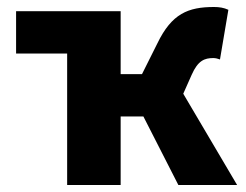

<svg xmlns="http://www.w3.org/2000/svg" viewBox="-20 -529 703 549"><path d="M172 0H325V-196H390L490 0H658L504 -261L528 -315C546 -356 565 -363 590 -363C597 -363 603 -361 609 -359L633 -501C620 -507 607 -509 592 -509C518 -509 471 -490 430 -405L386 -317H325V-497H26V-376H172Z"/></svg>

Font: DAIFUKU Sans
Style: Bold
Weight: 700
Designer: Original font ‘Source Han Sans JP’ : Paul D. Hunt
Foundry: Daifuku
Version: Version 1.000